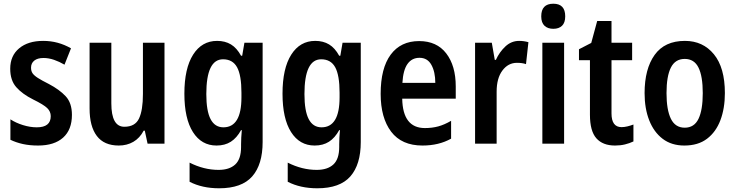

<svg xmlns="http://www.w3.org/2000/svg" viewBox="-20 -773 3962 1033"><path d="M367 -155Q367 -75 319.5 -32.5Q272 10 185 10Q140 10 103.5 2Q67 -6 36 -21V-131Q65 -112 103.5 -100Q142 -88 178 -88Q253 -88 253 -148Q253 -173 234 -191.5Q215 -210 158 -238Q100 -267 67.5 -304Q35 -341 35 -403Q35 -473 83 -513Q131 -553 212 -553Q253 -553 290 -543Q327 -533 362 -513L327 -425Q300 -441 271 -451Q242 -461 214 -461Q182 -461 164.5 -447Q147 -433 147 -409Q147 -391 155 -379Q163 -367 184 -353.5Q205 -340 243 -321Q300 -291 333.5 -255Q367 -219 367 -155Z M865 -543V0H774L759 -70H753Q732 -30 697.5 -10Q663 10 619 10Q540 10 501 -41.5Q462 -93 462 -189V-543H579V-217Q579 -91 649 -91Q707 -91 728 -135.5Q749 -180 749 -267V-543Z M1148 -553Q1191 -553 1222.5 -534Q1254 -515 1277 -473H1283L1295 -543H1393V-9Q1393 112 1337 176Q1281 240 1159 240Q1068 240 1000 205V102Q1077 141 1156 141Q1214 141 1245.5 112Q1277 83 1277 18V4Q1277 -11 1278 -32.5Q1279 -54 1281 -73H1277Q1254 -31 1222 -10.5Q1190 10 1145 10Q1064 10 1018 -62.5Q972 -135 972 -269Q972 -405 1019 -479Q1066 -553 1148 -553ZM1180 -454Q1090 -454 1090 -267Q1090 -176 1113 -132Q1136 -88 1182 -88Q1279 -88 1279 -249V-274Q1279 -368 1255.5 -411Q1232 -454 1180 -454Z M1676 -553Q1719 -553 1750.5 -534Q1782 -515 1805 -473H1811L1823 -543H1921V-9Q1921 112 1865 176Q1809 240 1687 240Q1596 240 1528 205V102Q1605 141 1684 141Q1742 141 1773.5 112Q1805 83 1805 18V4Q1805 -11 1806 -32.5Q1807 -54 1809 -73H1805Q1782 -31 1750 -10.5Q1718 10 1673 10Q1592 10 1546 -62.5Q1500 -135 1500 -269Q1500 -405 1547 -479Q1594 -553 1676 -553ZM1708 -454Q1618 -454 1618 -267Q1618 -176 1641 -132Q1664 -88 1710 -88Q1807 -88 1807 -249V-274Q1807 -368 1783.5 -411Q1760 -454 1708 -454Z M2235 -552Q2330 -552 2381 -485.5Q2432 -419 2432 -308V-242H2144Q2147 -84 2266 -84Q2305 -84 2338 -93Q2371 -102 2407 -123V-27Q2341 10 2253 10Q2141 10 2084.5 -64.5Q2028 -139 2028 -268Q2028 -406 2082 -479Q2136 -552 2235 -552ZM2237 -462Q2196 -462 2172.5 -429Q2149 -396 2145 -327H2322Q2322 -386 2301 -424Q2280 -462 2237 -462Z M2773 -553Q2799 -553 2823 -546L2810 -428Q2790 -435 2761 -435Q2714 -435 2683 -393.5Q2652 -352 2652 -280V0H2536V-543H2626L2642 -451H2648Q2667 -493 2699 -523Q2731 -553 2773 -553Z M2957 -753Q3021 -753 3021 -685Q3021 -651 3004 -634.5Q2987 -618 2957 -618Q2927 -618 2909.5 -634.5Q2892 -651 2892 -685Q2892 -753 2957 -753ZM3015 -543V0H2898V-543Z M3324 -89Q3339 -89 3355.5 -93Q3372 -97 3388 -103V-12Q3367 -2 3342.5 4Q3318 10 3289 10Q3223 10 3188.5 -29Q3154 -68 3154 -156V-449H3095V-508L3161 -542L3193 -660H3270V-543H3381V-449H3270V-163Q3270 -89 3324 -89Z M3880 -272Q3880 -190 3856 -126.5Q3832 -63 3784 -26.5Q3736 10 3662 10Q3593 10 3545.5 -26Q3498 -62 3473 -125.5Q3448 -189 3448 -272Q3448 -402 3502 -477.5Q3556 -553 3665 -553Q3762 -553 3821 -481Q3880 -409 3880 -272ZM3566 -272Q3566 -182 3589.5 -134Q3613 -86 3664 -86Q3715 -86 3738 -133.5Q3761 -181 3761 -272Q3761 -363 3738 -409.5Q3715 -456 3664 -456Q3613 -456 3589.5 -409.5Q3566 -363 3566 -272Z"/></svg>

Font: Noto Sans Hebrew Condensed SemiBold
Style: Regular
Weight: 600
Width: 3
Designer: Monotype Design Team
Foundry: Monotype Imaging Inc.
Version: Version 2.004; ttfautohint (v1.8.4.7-5d5b)